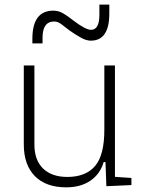

<svg xmlns="http://www.w3.org/2000/svg" viewBox="-20 -801 626 831"><path d="M266.6 9.8Q178.7 9.8 130.9 -38.8Q83 -87.4 83 -175.8V-517.6H128.9V-175.8Q128.9 -107.9 166.5 -71.5Q204.1 -35.2 271.5 -35.2Q350.6 -35.2 391.1 -82Q431.6 -128.9 431.6 -239.3V-517.6H477.5V-35.6L548.8 -30.8V0L440.4 4.9L436.5 -99.6H428.7Q413.6 -47.9 371.3 -19Q329.1 9.8 266.6 9.8ZM120.1 -613.3V-632.8Q120.1 -754.9 210.9 -754.9Q233.9 -754.9 254.2 -742.7Q274.4 -730.5 295.4 -713.9Q350.1 -671.9 374 -671.9Q410.2 -671.9 410.2 -737.3V-781.2H453.1V-742.2Q453.1 -625 373 -625Q353.5 -625 330.3 -637.9Q307.1 -650.9 281.2 -668.9Q264.6 -681.2 247.8 -694.6Q231 -708 214.8 -708Q164.1 -708 164.1 -637.7V-613.3Z"/></svg>

Font: Cascadia Mono ExtraLight
Style: Regular
Weight: 200
Monospace: yes
Designer: Aaron Bell
Foundry: Saja Typeworks
Version: Version 2404.023; ttfautohint (v1.8.4)